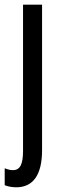

<svg xmlns="http://www.w3.org/2000/svg" viewBox="-33 -557 264 817"><path d="M36 240C108 240 146 187 146 82V-537H65V85C65 141 53 167 22 167C11 167 -1 164 -13 159V231C-2 236 18 240 36 240Z"/></svg>

Font: Noto Sans Arabic ExtCond
Style: Regular
Weight: 400
Width: 2
Designer: Monotype Design Team, Nadine Chahine, Nizar Qandah and Khaled Hosny
Foundry: Monotype Imaging Inc.
Version: Version 2.012